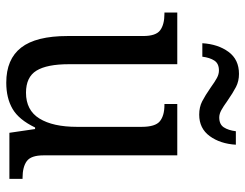

<svg xmlns="http://www.w3.org/2000/svg" viewBox="-105 -668 783 613"><g transform="rotate(90 286.5 -361.5)"><path d="M95 -186V-427Q95 -468 76.5 -481.5Q58 -495 24 -495H20V-536H185V-190Q185 -120 205.5 -86.5Q226 -53 276 -53Q332 -53 358.5 -96Q385 -139 385 -216V-422Q385 -466 367 -480.5Q349 -495 315 -495H312V-536H476V-109Q476 -69 494.5 -55.5Q513 -42 548 -42H551V0H404L392 -82H387Q362 -30 327.5 -10Q293 10 244 10Q169 10 132 -37.5Q95 -85 95 -186ZM259 -643Q241 -656 229 -662.5Q217 -669 205 -669Q183 -669 173.5 -654.5Q164 -640 161 -616H118Q121 -666 145.5 -699.5Q170 -733 216 -733Q239 -733 257.5 -723.5Q276 -714 302 -696Q320 -683 332 -676.5Q344 -670 355 -670Q377 -670 386.5 -684.5Q396 -699 399 -723H442Q439 -673 414.5 -639.5Q390 -606 346 -606Q322 -606 303.5 -615.5Q285 -625 259 -643Z"/></g></svg>

Font: Noto Serif Narrow
Style: Regular
Weight: 400
Width: 4
Designer: Monotype Design Team
Foundry: Monotype Imaging Inc.
Version: Version 1.001